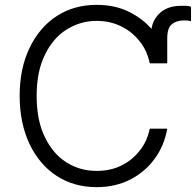

<svg xmlns="http://www.w3.org/2000/svg" viewBox="-20 -759 807 791"><path d="M556 -588Q525 -628 480 -650Q434 -673 378 -673Q311 -673 254 -637Q198 -602 165 -533Q131 -465 131 -364Q131 -262 165 -194Q198 -125 254 -90Q309 -55 378 -55Q436 -55 480 -77Q525 -99 556 -139Q586 -176 597 -229H669Q657 -160 618 -106Q579 -52 518 -20Q456 12 378 12Q285 12 214 -34Q143 -80 102 -165Q61 -252 61 -364Q61 -477 102 -562Q143 -647 214 -693Q285 -739 378 -739Q453 -739 510 -711Q567 -683 604 -640Q611 -683 644 -710Q676 -735 725 -735H746Q758 -735 767 -731V-672Q752 -675 740 -675Q707 -675 688 -659Q669 -644 669 -601V-498H597Q586 -551 556 -588Z"/></svg>

Font: Sinter Normal
Style: Regular
Weight: 350
Foundry: Adobe & rsms
Version: Version 1.000